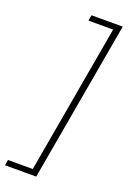

<svg xmlns="http://www.w3.org/2000/svg" viewBox="-189 -770 645 969"><g transform="rotate(20 133.5 -286.0)"><path d="M-26 144.5 -21 114.5H112L252.5 -685.5H120L125 -716H293L141.5 144.5Z"/></g></svg>

Font: Anybody ExtraExpanded ExtraLight
Style: Italic
Weight: 200
Width: 8
Italic angle: -10°
Designer: Tyler Finck
Foundry: Etcetera Type Company
Version: Version 1.010; ttfautohint (v1.8.3) -l 8 -r 50 -G 200 -x 14 